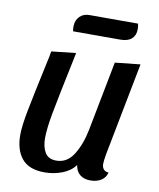

<svg xmlns="http://www.w3.org/2000/svg" viewBox="-81 -761 700 846"><g transform="rotate(10 268.5 -338.5)"><path d="M42 -124Q42 -163 55.5 -233.5Q69 -304 109 -489Q111 -503 113 -510L222 -522Q177 -308 164.5 -239Q152 -170 152 -129Q152 -90 167 -65Q182 -40 218 -40Q266 -40 295 -86.5Q324 -133 337 -200L397 -510L510 -522L429 -104Q424 -74 424 -62Q424 -47 431.5 -38Q439 -29 454 -28Q448 -4 428 8Q408 20 381 20Q352 20 334 5.5Q316 -9 312 -37Q292 -9 254.5 5.5Q217 20 176 20Q106 20 74 -18.5Q42 -57 42 -124ZM190 -637Q191 -664 207.5 -680.5Q224 -697 251 -697H468Q471 -685 471 -673Q471 -645 454 -629.5Q437 -614 403 -614H192Q190 -622 190 -637Z"/></g></svg>

Font: Sansita SW
Style: Italic
Weight: 400
Italic angle: -11°
Designer: Pablo Cosgaya
Foundry: Omnibus-Type
Version: Version 1.000